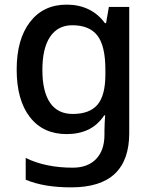

<svg xmlns="http://www.w3.org/2000/svg" viewBox="-20 -569 661 829"><path d="M268 -549Q320 -549 362 -529Q404 -509 433 -469H438L450 -539H538V6Q538 122 476 181Q414 240 287 240Q229 240 180.5 232Q132 224 91 207V113Q177 155 294 155Q359 155 395 117.5Q431 80 431 13V-5Q431 -18 432 -39Q433 -60 434 -71H430Q402 -29 361.5 -9.5Q321 10 268 10Q166 10 109 -63.5Q52 -137 52 -269Q52 -399 109.5 -474Q167 -549 268 -549ZM292 -460Q230 -460 196.5 -410.5Q163 -361 163 -267Q163 -174 196 -125.5Q229 -77 294 -77Q367 -77 401 -117Q435 -157 435 -248V-268Q435 -371 400.5 -415.5Q366 -460 292 -460Z"/></svg>

Font: Noto Sans Kawi Medium
Style: Regular
Weight: 500
Designer: Fadhl Haqq
Version: Version 1.000